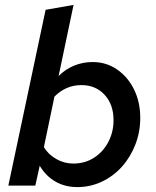

<svg xmlns="http://www.w3.org/2000/svg" viewBox="-20 -757 638 783"><path d="M296 6Q245 6 206 -16.5Q167 -39 142 -81L124 0H14L166 -717L280 -737L219 -447Q247 -475 282.5 -489.5Q318 -504 358 -504Q413 -504 457 -474Q501 -444 526.5 -392.5Q552 -341 552 -276Q552 -219 532 -167.5Q512 -116 477 -77Q442 -38 395 -16Q348 6 296 6ZM279 -90Q326 -90 363 -113.5Q400 -137 421.5 -177.5Q443 -218 443 -267Q443 -331 406.5 -370.5Q370 -410 312 -410Q281 -410 253.5 -398.5Q226 -387 202 -363L159 -157Q177 -127 209.5 -108.5Q242 -90 279 -90Z"/></svg>

Font: Red Hat Text SemiBold
Style: Italic
Weight: 600
Italic angle: -12°
Designer: Pentagram, MCKL
Foundry: Pentagram, MCKL
Version: Version 1.023